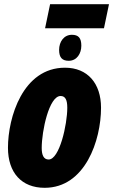

<svg xmlns="http://www.w3.org/2000/svg" viewBox="-20 -886 540 916"><path d="M195 -751H476L500 -866H219ZM308 -596C347 -596 368 -631 368 -668C368 -705 354 -720 323 -720C285 -720 262 -687 262 -648C262 -611 277 -596 308 -596ZM193 10C386 10 462 -216 462 -372C462 -488 398 -563 290 -563C89 -563 18 -326 18 -181C18 -62 83 10 193 10ZM212 -125C189 -125 179 -145 179 -180C179 -261 214 -428 269 -428C292 -428 301 -409 301 -372C301 -292 264 -125 212 -125Z"/></svg>

Font: Noto Sans ExtraCondensed Black
Style: Italic
Weight: 900
Width: 2
Italic angle: -12°
Designer: Monotype Design Team
Foundry: Monotype Imaging Inc.
Version: Version 2.013